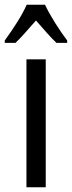

<svg xmlns="http://www.w3.org/2000/svg" viewBox="-46 -786 302 806"><path d="M146 0H65V-537H146ZM143 -766Q159 -732 185 -690.5Q211 -649 236 -616V-606H191Q170 -626 149 -650Q128 -674 105 -700Q82 -674 59.5 -648.5Q37 -623 19 -606H-26V-616Q1 -653 26.5 -693.5Q52 -734 66 -766Z"/></svg>

Font: Noto Sans Sinhala UI ExtraCondensed
Style: Regular
Weight: 400
Width: 2
Designer: Jelle Bosma - Monotype Design Team
Foundry: Monotype Imaging Inc.
Version: Version 2.006; ttfautohint (v1.8.4.7-5d5b)